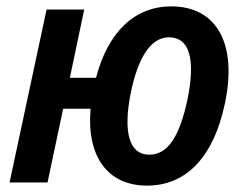

<svg xmlns="http://www.w3.org/2000/svg" viewBox="-20 -572 767 602"><path d="M10 0H129L178 -231H264C251 -82 317 10 441 10C564 10 650 -80 685 -247C725 -434 660 -552 517 -552C403 -552 319 -473 281 -328H199L244 -542H126ZM448 -87C386 -87 365 -155 390 -281C414 -397 455 -455 510 -455C573 -455 594 -389 568 -261C543 -143 506 -87 448 -87Z"/></svg>

Font: Noto Sans SemiCondensed SemiBold
Style: Italic
Weight: 600
Width: 4
Italic angle: -12°
Designer: Monotype Design Team
Foundry: Monotype Imaging Inc.
Version: Version 2.013